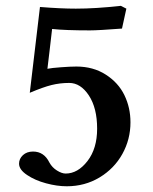

<svg xmlns="http://www.w3.org/2000/svg" viewBox="-20 -631 530 664"><path d="M315.9 -186Q315.9 -257.3 287.4 -300.8Q258.8 -344.2 219.2 -344.2Q187.5 -344.2 158.2 -336.9Q128.9 -329.6 83 -310.1L118.2 -606.9Q189.9 -601.1 242.2 -601.1Q310.5 -601.1 397.9 -610.8L417 -601.1L401.9 -532.2Q319.3 -525.9 291 -525.9Q205.1 -525.9 160.2 -530.8Q157.2 -501.5 151.4 -455.1L144 -393.1Q157.7 -396 190.7 -398.4Q223.6 -400.9 244.1 -400.9Q302.2 -400.9 345.7 -373Q389.2 -345.2 410.2 -302Q431.2 -258.8 431.2 -208Q431.2 -148.9 403.1 -98.4Q375 -47.9 324.2 -17.3Q273.4 13.2 210.9 13.2Q177.2 13.2 139.2 2.9Q101.1 -7.3 73.5 -25.9Q45.9 -44.4 45.9 -64.9Q45.9 -82 59.3 -94.5Q72.8 -106.9 94.2 -106.9Q132.3 -106.9 150.9 -68.8Q160.2 -51.8 177 -41.3Q193.8 -30.8 207 -30.8Q249 -30.8 282.5 -74Q315.9 -117.2 315.9 -186Z"/></svg>

Font: Linux Libertine G
Style: Semibold
Weight: 600
Designer: Philipp H. Poll
Foundry: Philipp H. Poll
Version: Version 5.1.1